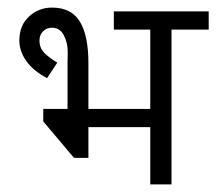

<svg xmlns="http://www.w3.org/2000/svg" viewBox="-20 -486 570 506"><path d="M432 -408V0H376V-151H213V-70H175L94 -166V-199H158V-320Q158 -322 158.5 -347Q159 -372 148.5 -392.5Q138 -413 117 -413Q103 -413 93.5 -403.5Q84 -394 84 -379Q84 -360 96.5 -347Q109 -334 131 -321L104 -280Q68 -299 49.5 -325Q31 -351 31 -379Q31 -419 56.5 -442.5Q82 -466 117 -466Q168 -466 190.5 -429Q213 -392 213 -320V-199H376V-408H280V-456H530V-408Z"/></svg>

Font: Cambay Devanagari
Style: Regular
Weight: 400
Designer: Pooja Saxena
Foundry: Pooja Saxena
Version: Version 1.180;PS 001.180;hotconv 1.0.70;makeotf.lib2.5.58329